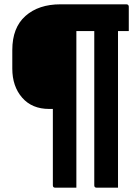

<svg xmlns="http://www.w3.org/2000/svg" viewBox="-20 -720 640 890"><path d="M417 139V-576H334V150H236Q225 150 225 139V-215H208Q128 -215 82.5 -267.5Q37 -320 37 -402V-488Q37 -592 98 -646Q159 -700 260 -700H566Q571 -700 574 -697Q577 -694 577 -689V-576H527V150H428Q417 150 417 139Z"/></svg>

Font: Recursive Sn Lnr St
Style: Bold
Weight: 700
Version: Version 1.079;hotconv 1.0.112;makeotfexe 2.5.65598; ttfautoh